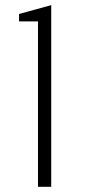

<svg xmlns="http://www.w3.org/2000/svg" viewBox="-20 -723 335 743"><path d="M127 0V-640.1H53.7V-668.9L178.2 -703.1V0Z"/></svg>

Font: Sansation Light
Style: Light
Weight: 300
Designer: Bernd Montag
Version: Version 1.301